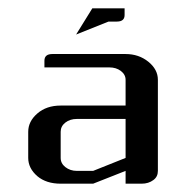

<svg xmlns="http://www.w3.org/2000/svg" viewBox="-20 -442 448 462"><path d="M47.9 -62V-125Q47.9 -149.9 69.8 -168.9Q91.8 -188 126 -188H282.2V-250Q282.2 -262.7 270.5 -271.5Q259.3 -279.8 243.2 -279.8H86.9V-295.9Q86.9 -312 106 -312H282.2Q314 -312 336.9 -293.5Q359.9 -274.9 359.9 -250V-30.8Q359.9 -16.6 349.1 -8.8Q337.4 0 320.8 0H282.2V-30.8L204.1 0H126Q91.3 0 69.8 -18.1Q47.9 -37.1 47.9 -62ZM126 -62Q126 -48.8 137.2 -40Q148.9 -30.8 165 -30.8H204.1L282.2 -62V-155.8H165Q148.4 -155.8 137.2 -147Q126 -138.2 126 -125ZM163.1 -358.9 202.1 -421.9H279.8V-405.8Q279.8 -390.1 261.2 -390.1H241.2Z"/></svg>

Font: Hhenum
Style: Regular
Weight: 400
Designer: T. Christopher White
Version: Version 1.0